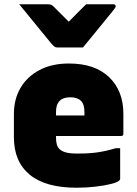

<svg xmlns="http://www.w3.org/2000/svg" viewBox="-20 -861 640 898"><path d="M368 -639H247Q240 -639 234.5 -643Q229 -647 217 -661Q210 -670 193 -690.5Q176 -711 154 -738Q132 -765 110 -792Q88 -819 70 -841H202Q213 -841 218.5 -839Q224 -837 231 -830L301 -760H302Q330 -788 348 -806.5Q366 -825 383 -841H510Q521 -841 521 -832Q521 -828 518 -823.5Q515 -819 503 -804Q492 -791 473.5 -768Q455 -745 434.5 -720Q414 -695 396 -673Q378 -651 368 -639ZM302 -564Q424 -564 490.5 -500Q557 -436 557 -329V-235Q557 -225 546 -225H242V-217Q242 -200 245.5 -186.5Q249 -173 258 -164Q269 -153 290.5 -147.5Q312 -142 353 -143Q401 -143 440 -149Q479 -155 522 -168H542V-25Q542 -20 538 -17Q529 -8 499 -0.5Q469 7 426.5 12Q384 17 338 17Q193 17 119 -44Q45 -105 45 -219V-328Q45 -397 76 -450Q107 -503 165 -533.5Q223 -564 302 -564ZM309 -406Q242 -406 242 -338V-321H375V-336Q375 -373 359 -389Q342 -406 309 -406Z"/></svg>

Font: Recursive Sn Lnr St Blk
Style: Regular
Weight: 900
Version: Version 1.079;hotconv 1.0.112;makeotfexe 2.5.65598; ttfautoh